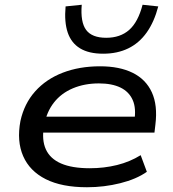

<svg xmlns="http://www.w3.org/2000/svg" viewBox="-20 -779 726 808"><path d="M346 9Q240 9 172.5 -25Q105 -59 77.5 -122Q50 -185 66 -270Q82 -343 128 -394.5Q174 -446 244 -473Q314 -500 401 -500Q483 -500 538.5 -472.5Q594 -445 619 -390.5Q644 -336 634 -255L630 -221H139L148 -288H571L545 -269Q554 -323 538.5 -358Q523 -393 487 -410.5Q451 -428 396 -428Q336 -428 287 -407.5Q238 -387 207 -347.5Q176 -308 166 -252L165 -248Q155 -190 173 -150.5Q191 -111 237 -91Q283 -71 358 -71Q418 -71 472.5 -84.5Q527 -98 572 -126L598 -56Q554 -25 486 -8Q418 9 346 9ZM414 -553Q354 -553 317 -575.5Q280 -598 265 -642Q250 -686 256 -752L324 -759Q318 -686 342.5 -653Q367 -620 427 -620Q486 -620 523.5 -653Q561 -686 580 -759L646 -752Q629 -687 597.5 -642.5Q566 -598 520 -575.5Q474 -553 414 -553Z"/></svg>

Font: Nunito Sans 10pt Expanded Medium
Style: Italic
Weight: 500
Width: 7
Italic angle: -9°
Designer: Vernon Adams
Foundry: Vernon Adams
Version: Version 3.101;gftools[0.9.27]